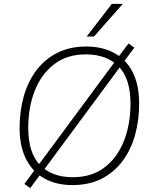

<svg xmlns="http://www.w3.org/2000/svg" viewBox="-20 -955 791 999"><path d="M357 8Q273 8 211.5 -26Q150 -60 116 -126.5Q82 -193 82 -289Q82 -378 104 -455Q126 -532 170 -590Q214 -648 279 -680.5Q344 -713 429 -713Q513 -713 575 -679Q637 -645 670.5 -579Q704 -513 704 -416Q704 -327 682 -250Q660 -173 616 -115Q572 -57 507.5 -24.5Q443 8 357 8ZM359 -33Q457 -33 523.5 -83.5Q590 -134 624.5 -221Q659 -308 659 -416Q659 -546 597.5 -609Q536 -672 426 -672Q329 -672 262.5 -621.5Q196 -571 161.5 -484.5Q127 -398 127 -289Q127 -159 188.5 -96Q250 -33 359 -33ZM137 24 107 2 165 -77 182 -99 574 -629 590 -651 649 -729 679 -707 620 -628 604 -606 212 -76 195 -54ZM431 -765 562 -935H619L469 -765Z"/></svg>

Font: Nunito Sans 12pt ExtraLight
Style: Italic
Weight: 200
Italic angle: -9°
Designer: Vernon Adams
Foundry: Vernon Adams
Version: Version 3.101;gftools[0.9.27]